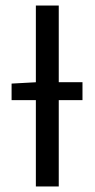

<svg xmlns="http://www.w3.org/2000/svg" viewBox="-20 -676 343 696"><path d="M22 -313V-373L113 -378H279V-313ZM110 0V-656H193V0Z"/></svg>

Font: Source Sans 3
Style: Regular
Weight: 400
Designer: Paul D. Hunt
Foundry: Adobe
Version: Version 3.046;hotconv 1.0.118;makeotfexe 2.5.65603